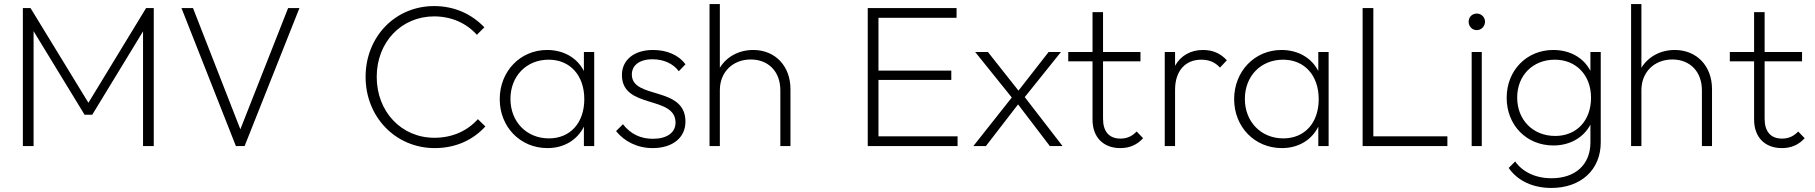

<svg xmlns="http://www.w3.org/2000/svg" viewBox="-20 -722 8972 949"><path d="M93 0H146V-568L398 -155H436L687 -567V0H740V-682H702L417 -214L131 -682H93Z M1146 0H1189L1460 -682H1404L1168 -83L934 -682H877Z M2129 10C2232 10 2318 -30 2379 -97L2342 -133C2291 -76 2217 -41 2127 -41C1964 -41 1842 -170 1842 -342C1842 -513 1963 -641 2126 -641C2212 -641 2286 -607 2337 -550L2374 -587C2312 -652 2227 -692 2126 -692C1932 -692 1787 -539 1787 -342C1787 -145 1934 10 2129 10Z M2686 10C2768 10 2833 -30 2866 -96V0H2917V-465H2866V-371C2833 -436 2766 -475 2684 -475C2551 -475 2450 -369 2450 -232C2450 -95 2551 10 2686 10ZM2503 -233C2503 -346 2582 -427 2692 -427C2798 -427 2868 -349 2868 -232C2868 -115 2799 -38 2693 -38C2583 -38 2503 -120 2503 -233Z M3206 10C3304 10 3368 -41 3368 -121C3368 -299 3103 -229 3103 -354C3103 -397 3138 -429 3205 -429C3261 -429 3308 -407 3335 -370L3368 -404C3335 -450 3276 -475 3208 -475C3113 -475 3054 -425 3054 -351C3054 -181 3319 -252 3319 -116C3319 -66 3276 -36 3207 -36C3147 -36 3097 -59 3059 -108L3025 -74C3066 -23 3130 10 3206 10Z M3837 -276V0H3887V-282C3887 -395 3812 -475 3703 -475C3631 -475 3571 -441 3538 -387V-702H3487V0H3538V-276C3538 -365 3601 -428 3691 -428C3779 -428 3837 -367 3837 -276Z M4269 0H4713V-48H4322V-327H4682V-373H4322V-634H4708V-682H4269Z M5169 0H5232L5045 -242L5224 -465H5163L5014 -274L4863 -465H4800L4981 -240L4791 0H4853L5012 -206Z M5517 10C5565 10 5601 -7 5630 -39L5598 -72C5575 -48 5550 -37 5518 -37C5462 -37 5432 -72 5432 -135V-419H5617V-465H5432V-662H5380V-465H5260V-419H5380V-131C5380 -40 5437 10 5517 10Z M5737 0H5788V-278C5788 -374 5841 -427 5917 -427C5956 -427 5985 -415 6010 -388L6044 -424C6011 -460 5972 -475 5926 -475C5865 -475 5816 -447 5788 -397V-465H5737Z M6316 10C6398 10 6463 -30 6496 -96V0H6547V-465H6496V-371C6463 -436 6396 -475 6314 -475C6181 -475 6080 -369 6080 -232C6080 -95 6181 10 6316 10ZM6133 -233C6133 -346 6212 -427 6322 -427C6428 -427 6498 -349 6498 -232C6498 -115 6429 -38 6323 -38C6213 -38 6133 -120 6133 -233Z M6715 0H7134V-48H6768V-682H6715Z M7254 0H7304V-465H7254ZM7239 -615C7239 -592 7256 -573 7279 -573C7302 -573 7320 -592 7320 -615C7320 -637 7302 -655 7279 -655C7256 -655 7239 -637 7239 -615Z M7648 207C7794 207 7892 117 7892 -18V-465H7841V-372C7807 -437 7740 -475 7657 -475C7525 -475 7427 -373 7427 -239C7427 -103 7525 -3 7658 -3C7740 -3 7807 -42 7841 -106V-18C7841 91 7767 159 7649 159C7568 159 7505 127 7469 76L7437 108C7481 172 7557 207 7648 207ZM7479 -240C7479 -349 7556 -427 7665 -427C7771 -427 7844 -350 7844 -239C7844 -125 7772 -50 7667 -50C7557 -50 7479 -129 7479 -240Z M8392 -276V0H8442V-282C8442 -395 8367 -475 8258 -475C8186 -475 8126 -441 8093 -387V-702H8042V0H8093V-276C8093 -365 8156 -428 8246 -428C8334 -428 8392 -367 8392 -276Z M8787 10C8835 10 8871 -7 8900 -39L8868 -72C8845 -48 8820 -37 8788 -37C8732 -37 8702 -72 8702 -135V-419H8887V-465H8702V-662H8650V-465H8530V-419H8650V-131C8650 -40 8707 10 8787 10Z"/></svg>

Font: MV Cash ExtraLight
Style: Regular
Weight: 200
Designer: Rodrigo Fuenzalida
Foundry: fragTYPE
Version: Version 1.100;Glyphs 3.1.2 (3151)